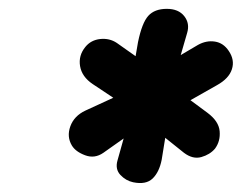

<svg xmlns="http://www.w3.org/2000/svg" viewBox="-20 -1007 546 434"><path d="M281 -595Q264.5 -598.5 252.2 -611.5Q240 -624.5 245.5 -644L259.5 -694L213.5 -661.5Q194 -648 172.5 -656Q151 -664 142.5 -678Q130.5 -698 139 -721.5Q147.5 -745 173 -757L236 -786L189.5 -817Q165 -833.5 161 -857.5Q157 -881.5 173 -901Q185.5 -916.5 206.5 -918.8Q227.5 -921 244 -910L286.5 -880L292 -912Q301 -955.5 315.2 -971.2Q329.5 -987 357 -987Q383.5 -987 396.5 -970.5Q409.5 -954 403 -932.5L388.5 -882.5L427.5 -905.5Q446.5 -916 465.8 -913Q485 -910 497 -892Q511 -871.5 504.2 -850.5Q497.5 -829.5 470.5 -814.5L410.5 -780.5L449 -752Q474.5 -733 476.5 -710.5Q478.5 -688 466 -671Q454.5 -657.5 435.2 -652Q416 -646.5 396 -661.5L353.5 -695.5L345.5 -646Q340 -618 325 -603.5Q310 -589 281 -595Z"/></svg>

Font: Edu AU VIC WA NT Pre SemiBold
Style: Regular
Weight: 600
Designer: Tina and Corey Anderson, Eben Sorkin, Mirko Velimirovic
Foundry: Google for Education
Version: Version 1.001